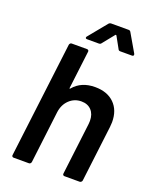

<svg xmlns="http://www.w3.org/2000/svg" viewBox="-160 -967 848 1057"><g transform="rotate(20 264.0 -439.0)"><path d="M495 -369Q495 -360 493 -340L453 -12Q452 -7 448 -3.5Q444 0 439 0H350Q345 0 342 -3.5Q339 -7 340 -12L377 -316Q378 -322 378 -334Q378 -373 356.5 -396Q335 -419 298 -419Q257 -419 227.5 -391Q198 -363 192 -317L155 -12Q154 -7 150.5 -3.5Q147 0 142 0H52Q47 0 44 -3.5Q41 -7 42 -12L125 -688Q126 -693 129.5 -696.5Q133 -700 138 -700H228Q233 -700 236 -696.5Q239 -693 238 -688L211 -467Q210 -464 212 -463Q214 -462 216 -465Q261 -519 342 -519Q413 -519 454 -479Q495 -439 495 -369ZM200 -758Q200 -762 204 -766L290 -871Q296 -878 305 -878H407Q415 -878 419 -871L480 -766Q482 -762 482 -759Q482 -751 472 -751H404Q394 -751 391 -759L354 -826Q352 -828 350 -828Q348 -828 347 -826L293 -759Q288 -751 279 -751H210Q200 -751 200 -758Z"/></g></svg>

Font: Barlow SemiBold
Style: Italic
Weight: 600
Italic angle: -7°
Designer: Jeremy Tribby
Foundry: Tribby Type
Version: Version 1.408